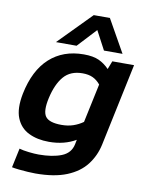

<svg xmlns="http://www.w3.org/2000/svg" viewBox="-94 -764 780 1008"><g transform="rotate(10 295.5 -260.0)"><path d="M152 -522 323 -696H409L507 -522H408L355 -622L262 -522ZM165 176Q149 176 124.5 174.5Q100 173 76.5 170.5Q53 168 39 165L61 62Q81 68 112 71.5Q143 75 165 75Q238 75 286 56Q334 37 344 -11L349 -36Q288 0 206 0Q144 0 98 -22.5Q52 -45 32 -94.5Q12 -144 28 -225Q54 -353 126 -418.5Q198 -484 308 -484Q358 -484 388.5 -470Q419 -456 444 -430L461 -474H577L484 -33Q471 27 434.5 74.5Q398 122 332 149Q266 176 165 176ZM256 -99Q290 -99 318 -108.5Q346 -118 370 -135L414 -342Q396 -364 373.5 -374.5Q351 -385 319 -385Q254 -385 218.5 -343.5Q183 -302 166 -226Q150 -154 170 -126.5Q190 -99 256 -99Z"/></g></svg>

Font: Kanit Medium
Style: Italic
Weight: 500
Italic angle: -12°
Designer: Katatrad Team
Foundry: CadsonDemak
Version: Version 2.000; ttfautohint (v1.8.3)